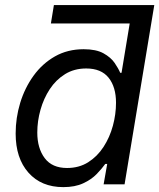

<svg xmlns="http://www.w3.org/2000/svg" viewBox="-20 -748 646 779"><path d="M548.8 -652.8H186.5L198.7 -727.5H606ZM236.8 11.2Q147.5 11.2 95.5 -47.4Q43.5 -106 43.5 -206.1Q43.5 -270 62 -330.8Q80.6 -391.6 116.2 -440.9Q151.9 -490.2 203.1 -519.3Q254.4 -548.3 319.3 -548.3Q370.1 -548.3 399.9 -531.7Q429.7 -515.1 445.1 -492.7Q460.4 -470.2 467.8 -452.6H473.1L518.6 -727.5H606L485.4 0H400.4L415 -83H407.2Q393.6 -64 372.1 -41.7Q350.6 -19.5 317.4 -4.2Q284.2 11.2 236.8 11.2ZM252 -66.4Q300.8 -66.4 337.9 -89.8Q375 -113.3 400.1 -152.1Q425.3 -190.9 438 -237.8Q450.7 -284.7 450.7 -331.1Q450.7 -395 420.7 -432.6Q390.6 -470.2 329.6 -470.2Q281.2 -470.2 244.1 -447.3Q207 -424.3 182.1 -386.5Q157.2 -348.6 144.3 -302.7Q131.3 -256.8 131.3 -210.4Q131.3 -146.5 161.4 -106.4Q191.4 -66.4 252 -66.4Z"/></svg>

Font: Inter 17pt
Style: Italic
Weight: 400
Italic angle: -9.3988°
Version: Version 4.001;git-66647c0bb